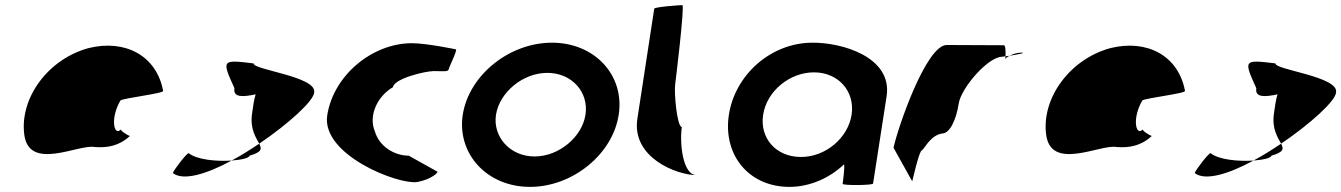

<svg xmlns="http://www.w3.org/2000/svg" viewBox="-20 -723 5246 751"><path d="M75 -196C94 -52 288 -160 350 -148C399 -144 446 -152 488 -191C480 -193 450 -212 453 -217C427 -188 409 -257 451 -330C465 -340 626 -358 618 -368C592 -506 469 -570 327 -535C170 -493 56 -341 75 -196ZM453 -217C453 -217 453 -218 453 -218C453 -218 453 -217 453 -217ZM489 -192 488 -191C490 -191 490 -191 489 -190Z M656 -46C698 -14 790 -43 886 -95C827 -91 750 -98 718 -124C710 -124 658 -56 656 -46ZM897 -378C891 -340 932 -344 980 -354C973 -333 970 -306 966 -279C957 -218 982 -184 994 -161C1109 -239 1208 -329 1209 -362C1219 -424 968 -450 972 -475C848 -490 846 -490 897 -378ZM886 -95C925 -98 955 -105 956 -114C1004 -128 1005 -140 994 -161C958 -137 922 -114 886 -95Z M1260 -272C1236 -118 1536 0 1612 -11C1671 -22 1698 -52 1690 -52L1579 -114C1523 -114 1463 -150 1446 -210C1421 -270 1455 -346 1517 -382C1522 -416 1644 -445 1677 -445C1711 -445 1733 -441 1735 -452C1737 -462 1771 -530 1763 -530C1763 -530 1649 -554 1591 -554C1436 -554 1284 -428 1260 -272Z M1790 -274C1767 -121 1885 8 2053 8C2221 8 2377 -121 2400 -274C2424 -428 2307 -556 2139 -556C1971 -556 1814 -428 1790 -274ZM1920 -274C1934 -362 2025 -438 2121 -438C2217 -438 2284 -362 2270 -274C2257 -188 2167 -111 2071 -111C1975 -111 1907 -188 1920 -274Z M2473 -258C2450 -108 2625 -38 2705 -38C2649 -38 2638 -167 2647 -226C2628 -227 2616 -361 2621 -394C2622 -401 2659 -703 2649 -703C2639 -703 2540 -696 2539 -689Z M2831 -274C2807 -118 2908 8 3068 8C3149 8 3227 -28 3281 -80C3286 -76 3276 -4 3276 -4C3275 3 3394 2 3395 -5L3448 -347C3471 -500 3273 -558 3154 -556C2994 -554 2855 -430 2831 -274ZM2965 -274C2979 -366 3068 -440 3164 -440C3259 -440 3325 -366 3311 -274C3297 -184 3210 -109 3113 -109C3014 -109 2951 -184 2965 -274Z M3475 -145 3548 -14C3547 -6 3575 -135 3586 -135C3597 -142 3619 -194 3666 -201C3696 -201 3721 -258 3730 -318C3739 -378 3844 -501 3900 -501C3900 -501 3905 -502 3913 -503C3914 -520 3913 -546 3907 -546C3907 -546 3765 -547 3683 -547C3603 -547 3492 -225 3475 -145ZM3913 -503C3913 -498 3912 -494 3912 -491C3912 -494 3919 -500 3929 -505C3923 -504 3918 -504 3913 -503ZM3929 -505C3960 -510 4000 -517 3973 -517C3957 -517 3941 -511 3929 -505Z M4072 -196C4091 -52 4285 -160 4347 -148C4396 -144 4443 -152 4485 -191C4477 -193 4447 -212 4450 -217C4424 -188 4406 -257 4448 -330C4462 -340 4623 -358 4615 -368C4589 -506 4466 -570 4324 -535C4167 -493 4053 -341 4072 -196ZM4450 -217C4450 -217 4450 -218 4450 -218C4450 -218 4450 -217 4450 -217ZM4486 -192 4485 -191C4487 -191 4487 -191 4486 -190Z M4653 -46C4695 -14 4787 -43 4883 -95C4824 -91 4747 -98 4715 -124C4707 -124 4655 -56 4653 -46ZM4894 -378C4888 -340 4929 -344 4977 -354C4970 -333 4967 -306 4963 -279C4954 -218 4979 -184 4991 -161C5106 -239 5205 -329 5206 -362C5216 -424 4965 -450 4969 -475C4845 -490 4843 -490 4894 -378ZM4883 -95C4922 -98 4952 -105 4953 -114C5001 -128 5002 -140 4991 -161C4955 -137 4919 -114 4883 -95Z"/></svg>

Font: Ampere
Style: SCIta
Weight: 400
Version: Version 1